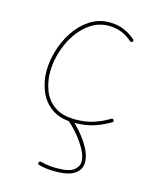

<svg xmlns="http://www.w3.org/2000/svg" viewBox="-111 -577 746 900"><g transform="rotate(15 261.5 -126.5)"><path d="M436 -437.5Q430.7 -431.2 424.3 -436.5Q400.9 -457 372.6 -468.8Q344.2 -480.5 310.5 -480.5Q262.2 -480.5 223.1 -454.6Q184.1 -428.7 156.2 -387Q128.4 -345.2 113.8 -296.1Q99.1 -247.1 99.1 -200.7Q99.1 -154.3 115.2 -111.8Q131.3 -69.3 168.9 -42.5Q206.5 -15.6 270 -15.6Q320.3 -15.6 359.6 -28.6Q398.9 -41.5 433.1 -62.5Q440.4 -66.9 444.8 -59.6Q449.2 -52.2 441.9 -47.9Q406.2 -26.4 364.3 -12.7Q322.3 1 270 1Q200.7 1 159.2 -29.1Q117.7 -59.1 99.6 -105.5Q81.5 -151.9 81.5 -200.7Q81.5 -248.5 96.9 -300.3Q112.3 -352.1 141.8 -396.7Q171.4 -441.4 213.9 -469.2Q256.3 -497.1 310.5 -497.1Q348.1 -497.1 378.9 -484.1Q409.7 -471.2 435.1 -449.2Q441.4 -443.8 436 -437.5ZM239.7 -14.2Q245.6 -21 252 -15.6Q274.4 2 301.3 32.7Q328.1 63.5 347.7 99.1Q367.2 134.8 367.2 167.5Q367.2 201.7 337.6 222.9Q308.1 244.1 242.7 244.1Q195.8 244.1 162.6 234.4Q154.3 231.4 156.7 223.6Q159.7 215.3 167.5 217.8Q181.2 221.2 201.2 224.4Q221.2 227.5 242.7 227.5Q306.2 227.5 328.4 209.5Q350.6 191.4 350.6 167.5Q350.6 140.1 332 107.4Q313.5 74.7 288.1 44.9Q262.7 15.1 241.2 -2Q234.4 -7.8 239.7 -14.2Z"/></g></svg>

Font: Mikhak-FD Thin
Style: Regular
Weight: 100
Designer: Amin Abedi
Version: Version 3.2